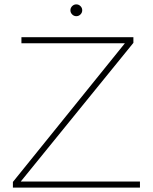

<svg xmlns="http://www.w3.org/2000/svg" viewBox="-20 -858 699 878"><path d="M39 -26 551 -660H78V-688H590V-662L75 -28H620V0H39ZM348 -792Q340 -784 329 -784Q318 -784 310 -792Q302 -800 302 -811Q302 -822 310 -830Q318 -838 329 -838Q340 -838 348 -830Q356 -822 356 -811Q356 -800 348 -792Z"/></svg>

Font: Roundo ExtraLight
Style: Regular
Weight: 250
Designer: Namrata Goyal (Gurmukhi), Shiva Nallaperumal (Latin)
Foundry: Indian Type Foundry
Version: Version 1.000;PS 1.0;hotconv 1.0.88;makeotf.lib2.5.647800